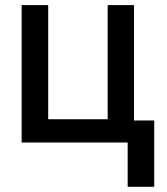

<svg xmlns="http://www.w3.org/2000/svg" viewBox="-20 -550 646 741"><path d="M497.1 -85H575.2V170.9H472.7V0H63.5V-530.3H166V-89.8H395.5V-530.3H497.1Z"/></svg>

Font: Pretendard JP Medium
Style: Regular
Weight: 500
Designer: Base glyphs from Inter by Rasmus Andersson; Hangeul glyphs from Noto Sans CJK(Source Han Sans) by Jang Soo-young and Kan
Foundry: Kil Hyung-jin
Version: Version 1.309